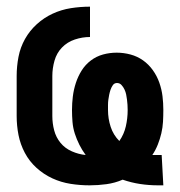

<svg xmlns="http://www.w3.org/2000/svg" viewBox="-20 -548 540 576"><path d="M454 8Q427 8 400.5 4Q374 0 348 -9Q325 1 299.5 4.5Q274 8 249 8Q220 8 191.5 3.5Q163 -1 137 -13Q111 -25 89.5 -44.5Q68 -64 54.5 -89.5Q41 -115 35.5 -143Q30 -171 30 -200V-320Q30 -349 35.5 -377.5Q41 -406 55 -431Q69 -456 90.5 -475.5Q112 -495 138 -507Q164 -519 192.5 -523.5Q221 -528 250 -528V-437Q227 -437 204.5 -429.5Q182 -422 166 -405.5Q150 -389 143.5 -366Q137 -343 137 -320V-200Q137 -178 142.5 -157Q148 -136 161.5 -119.5Q175 -103 195.5 -94Q216 -85 237 -83Q226 -98 218 -114Q210 -130 204.5 -147Q199 -164 197.5 -182Q196 -200 196 -218Q196 -238 198.5 -258.5Q201 -279 207.5 -299Q214 -319 225 -336.5Q236 -354 252.5 -366.5Q269 -379 289 -384.5Q309 -390 330 -390Q351 -390 371.5 -384.5Q392 -379 409 -367Q426 -355 438.5 -337.5Q451 -320 458 -300Q465 -280 467.5 -259.5Q470 -239 470 -218Q470 -200 469 -182.5Q468 -165 464 -148Q460 -131 453.5 -114.5Q447 -98 437 -83Q442 -83 446.5 -83Q451 -83 456 -83Q458 -83 460.5 -83Q463 -83 465 -83L470 8Q466 8 462 8Q458 8 454 8ZM338 -125Q352 -145 357.5 -169Q363 -193 363 -218Q363 -226 362.5 -233.5Q362 -241 361 -249Q360 -257 358.5 -264.5Q357 -272 353.5 -279.5Q350 -287 344.5 -293Q339 -299 331 -299Q323 -299 318.5 -292.5Q314 -286 311.5 -278.5Q309 -271 307.5 -263.5Q306 -256 305 -248.5Q304 -241 304 -233Q304 -225 304 -218Q304 -192 312 -167.5Q320 -143 338 -125Z"/></svg>

Font: Iosevka SS04 Extrabold
Style: Regular
Weight: 800
Monospace: yes
Designer: Belleve Invis
Foundry: Belleve Invis
Version: Version 19.0.0; ttfautohint (v1.8.4)